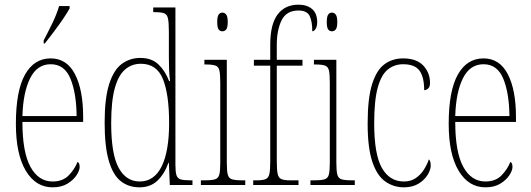

<svg xmlns="http://www.w3.org/2000/svg" viewBox="-20 -792 2272 822"><path d="M205 10Q133 10 90.5 -61Q48 -132 48 -262Q48 -403 87 -472.5Q126 -542 197 -542Q266 -542 301 -474.5Q336 -407 336 -291V-270H76Q76 -140 110.5 -77.5Q145 -15 205 -15Q249 -15 274.5 -41.5Q300 -68 312 -99Q316 -97 318.5 -92Q321 -87 321 -77Q321 -62 307.5 -41.5Q294 -21 268.5 -5.5Q243 10 205 10ZM308 -295Q307 -394 281.5 -455.5Q256 -517 197 -517Q139 -517 109 -457Q79 -397 76 -295ZM167 -619Q190 -663 206.5 -697.5Q223 -732 233 -766H278V-756Q269 -739 251 -712.5Q233 -686 212 -658Q191 -630 172 -606H167Z M577 10Q531 10 497.5 -16Q464 -42 446 -103Q428 -164 428 -267Q428 -372 447.5 -432.5Q467 -493 501.5 -518.5Q536 -544 581 -544Q629 -544 658 -516.5Q687 -489 704 -445H708Q705 -468 704 -493Q703 -518 703 -544V-656Q703 -696 699 -713.5Q695 -731 682 -735.5Q669 -740 641 -740H636V-760H731V-86Q731 -56 735.5 -42Q740 -28 753.5 -24Q767 -20 794 -20H804V0H707L703 -95H701Q684 -47 654 -18.5Q624 10 577 10ZM578 -15Q640 -15 672 -79.5Q704 -144 704 -265Q704 -388 677.5 -453.5Q651 -519 583 -519Q544 -519 515.5 -494.5Q487 -470 471.5 -414.5Q456 -359 456 -265Q456 -132 488 -73.5Q520 -15 578 -15Z M932 -658Q922 -658 916 -666Q910 -674 910 -698Q910 -721 916 -729.5Q922 -738 932 -738Q942 -738 948.5 -729.5Q955 -721 955 -698Q955 -674 948.5 -666Q942 -658 932 -658ZM840 0V-20H856Q887 -20 901 -24.5Q915 -29 919 -45Q923 -61 923 -96V-437Q923 -473 919.5 -489.5Q916 -506 903 -511Q890 -516 861 -516H855V-536H951V-96Q951 -61 955 -45Q959 -29 973 -24.5Q987 -20 1017 -20H1030V0Z M1064 0V-20H1081Q1106 -20 1118 -25.5Q1130 -31 1133.5 -48.5Q1137 -66 1137 -103V-511H1067V-536H1137V-601Q1137 -688 1168.5 -730Q1200 -772 1258 -772Q1294 -772 1316 -753.5Q1338 -735 1338 -697Q1338 -680 1331.5 -669Q1325 -658 1317 -658Q1317 -701 1305.5 -724Q1294 -747 1258 -747Q1206 -747 1185.5 -705Q1165 -663 1165 -600V-536H1275V-511H1165V-103Q1165 -66 1168.5 -48.5Q1172 -31 1184 -25.5Q1196 -20 1221 -20H1258V0Z M1401 -658Q1391 -658 1385 -666Q1379 -674 1379 -698Q1379 -721 1385 -729.5Q1391 -738 1401 -738Q1411 -738 1417.5 -729.5Q1424 -721 1424 -698Q1424 -674 1417.5 -666Q1411 -658 1401 -658ZM1309 0V-20H1325Q1356 -20 1370 -24.5Q1384 -29 1388 -45Q1392 -61 1392 -96V-437Q1392 -473 1388.5 -489.5Q1385 -506 1372 -511Q1359 -516 1330 -516H1324V-536H1420V-96Q1420 -61 1424 -45Q1428 -29 1442 -24.5Q1456 -20 1486 -20H1499V0Z M1709 10Q1665 10 1629.5 -15Q1594 -40 1574 -99.5Q1554 -159 1554 -263Q1554 -371 1573 -431.5Q1592 -492 1626 -517Q1660 -542 1706 -542Q1763 -542 1792 -511.5Q1821 -481 1821 -437Q1821 -420 1813 -413Q1805 -406 1796 -406Q1796 -462 1776 -489.5Q1756 -517 1706 -517Q1669 -517 1641 -495Q1613 -473 1597.5 -418Q1582 -363 1582 -264Q1582 -131 1615 -73Q1648 -15 1709 -15Q1739 -15 1760 -29.5Q1781 -44 1795 -66Q1809 -88 1816 -110Q1820 -106 1822 -100Q1824 -94 1824 -83Q1824 -65 1810.5 -43Q1797 -21 1771.5 -5.5Q1746 10 1709 10Z M2058 10Q1986 10 1943.5 -61Q1901 -132 1901 -262Q1901 -403 1940 -472.5Q1979 -542 2050 -542Q2119 -542 2154 -474.5Q2189 -407 2189 -291V-270H1929Q1929 -140 1963.5 -77.5Q1998 -15 2058 -15Q2102 -15 2127.5 -41.5Q2153 -68 2165 -99Q2169 -97 2171.5 -92Q2174 -87 2174 -77Q2174 -62 2160.5 -41.5Q2147 -21 2121.5 -5.5Q2096 10 2058 10ZM2161 -295Q2160 -394 2134.5 -455.5Q2109 -517 2050 -517Q1992 -517 1962 -457Q1932 -397 1929 -295Z"/></svg>

Font: Noto Serif Tamil ExtraCondensed Thin
Style: Regular
Weight: 100
Width: 2
Designer: Indian Type Foundry, Tom Grace, and the Monotype Design Team
Foundry: Monotype Imaging Inc.
Version: Version 2.004; ttfautohint (v1.8.4.7-5d5b)